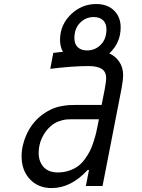

<svg xmlns="http://www.w3.org/2000/svg" viewBox="-20 -929 707 959"><path d="M526 -662.1Q556 -649.1 575.5 -620.8Q595.1 -592.4 595.1 -552.1Q595.1 -532.6 587.2 -487.6L492.2 0H408.9L424.5 -80.1H418Q334.6 10.4 237.6 10.4Q171.2 10.4 129.6 -33.5Q87.9 -77.5 87.9 -148.4Q87.9 -202.5 112.3 -256.5Q136.7 -310.5 179.7 -347Q204.4 -367.2 230.5 -380.2Q256.5 -393.2 282.9 -398.1Q309.2 -403 324.2 -404Q339.2 -404.9 361.3 -404.9H487.6L503.3 -484.4Q510.4 -524.7 510.4 -537.1Q510.4 -570.3 488.6 -584.6Q466.8 -599 421.2 -599Q343.1 -599 231.1 -585.3L246.1 -664.7Q274.1 -668.6 294.3 -669.9Q279.9 -696.6 279.9 -729.2Q279.9 -804.7 334 -856.8Q388 -908.9 460.3 -908.9Q516.9 -908.9 549.8 -876.3Q582.7 -843.8 582.7 -791.7Q582.7 -715.5 526 -662.1ZM415.4 -677.1Q455.1 -677.1 483.4 -705.7Q511.7 -734.4 511.7 -782.6Q511.7 -811.8 494.8 -827.8Q477.9 -843.8 447.9 -843.8Q408.2 -843.8 379.9 -815.1Q351.6 -786.5 351.6 -738.3Q351.6 -709 368.5 -693Q385.4 -677.1 415.4 -677.1ZM474 -333.3H346.4Q322.3 -333.3 308.6 -332Q294.9 -330.7 272.8 -322.6Q250.7 -314.5 232.4 -298.2Q205.7 -274.7 189.5 -239.9Q173.2 -205.1 173.2 -165.4Q173.2 -121.7 197.9 -94.7Q222.7 -67.7 268.2 -67.7Q299.5 -67.7 325.8 -76.8Q352.2 -85.9 370.8 -99.9Q389.3 -113.9 404.9 -135.7Q420.6 -157.6 430 -176.8Q439.5 -196 447.9 -222.7Q456.4 -249.3 460.3 -266.3Q464.2 -283.2 468.8 -306.6Z"/></svg>

Font: Monoid
Style: Italic
Weight: 400
Width: 4
Italic angle: -11°
Monospace: yes
Version: Version 0.61